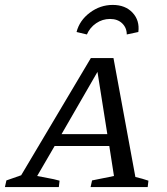

<svg xmlns="http://www.w3.org/2000/svg" viewBox="-57 -760 679 780"><path d="M493 -41Q507 -38 520.5 -34Q534 -30 546 -26L543 0H311L317 -27L406 -45L387 -167H165L94 -45Q117 -40 138.5 -36.5Q160 -33 185 -26L182 0H-37L-31 -27L29 -48L312 -524H404ZM193 -215H379L339 -468ZM401 -740Q452 -740 481.5 -708.5Q511 -677 505 -630L458 -620Q458 -647 439.5 -665Q421 -683 390 -683Q359 -683 333.5 -665.5Q308 -648 296 -620L254 -630Q266 -677 308 -708.5Q350 -740 401 -740Z"/></svg>

Font: Piazzolla SC
Style: Italic
Weight: 400
Italic angle: -11.3°
Designer: Juan Pablo del Peral
Foundry: Huerta Tipografica
Version: Version 1.330